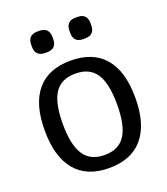

<svg xmlns="http://www.w3.org/2000/svg" viewBox="-139 -851 834 958"><g transform="rotate(-20 277.5 -371.5)"><path d="M37 -276Q37 -416 98 -488Q159 -560 277 -560Q395 -560 456.5 -488Q518 -416 518 -276Q518 -136 456.5 -63Q395 10 277 10Q159 10 98 -63Q37 -136 37 -276ZM421 -276Q421 -388 386.5 -439.5Q352 -491 277 -491Q202 -491 167.5 -439.5Q133 -388 133 -276Q133 -163 168 -111Q203 -59 277 -59Q352 -59 386.5 -111Q421 -163 421 -276ZM120 -691V-701Q120 -753 172 -753H181Q233 -753 233 -701V-691Q233 -639 181 -639H172Q120 -639 120 -691ZM323 -691V-701Q323 -753 374 -753H384Q435 -753 435 -701V-691Q435 -639 384 -639H374Q323 -639 323 -691Z"/></g></svg>

Font: Krub Medium
Style: Regular
Weight: 500
Designer: Ekaluck Peanpanawate
Foundry: Cadson Demak Co.,Ltd.
Version: Version 1.000; ttfautohint (v1.6)